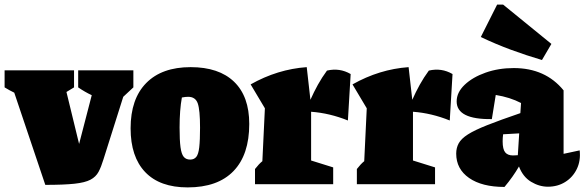

<svg xmlns="http://www.w3.org/2000/svg" viewBox="-55 -801 2542 835"><path d="M142 3 7 -398Q-14 -408 -35 -421V-495H267V-421L234 -401L289 -175L344 -387Q314 -401 285 -421V-495H525V-421L481 -380L395 -108Q385 -75 373.5 -53.5Q362 -32 338.5 -19.5Q315 -7 269 -2Q223 3 142 3Z M761 14Q640 14 576.5 -52.5Q513 -119 513 -243Q513 -371 581 -440Q649 -509 774 -509Q897 -509 963 -445.5Q1029 -382 1029 -262Q1029 -128 960.5 -57Q892 14 761 14ZM772 -107Q789 -107 798.5 -118.5Q808 -130 811.5 -160.5Q815 -191 815 -246Q815 -323 805 -351.5Q795 -380 763 -380Q752 -380 736 -377Q726 -323 726 -246Q726 -191 730 -161Q734 -131 744 -119Q754 -107 772 -107Z M1054 0V-66Q1071 -88 1086 -100L1097 -330L1035 -434Q1152 -500 1279 -509L1295 -367Q1310 -401 1327.5 -432.5Q1345 -464 1367 -494Q1422 -507 1470 -479L1458 -277Q1379 -309 1298 -315V-103L1394 -73V0Z M1497 0V-66Q1514 -88 1529 -100L1540 -330L1478 -434Q1595 -500 1722 -509L1738 -367Q1753 -401 1770.5 -432.5Q1788 -464 1810 -494Q1865 -507 1913 -479L1901 -277Q1822 -309 1741 -315V-103L1837 -73V0Z M2139 12Q2041 12 1985 -27Q1929 -66 1929 -133Q1929 -158 1940 -178Q1951 -198 1980 -216.5Q2009 -235 2064.5 -257Q2120 -279 2208 -309L2211 -353Q2163 -378 2101 -388L2084 -283Q1931 -281 1931 -360Q1931 -399 1965.5 -432Q2000 -465 2056.5 -485Q2113 -505 2179 -505Q2317 -505 2396 -408V-132L2466 -147Q2471 -102 2453.5 -66Q2436 -30 2403 -9.5Q2370 11 2328 11Q2290 11 2254.5 -10.5Q2219 -32 2202 -77Q2176 -32 2139 12ZM2131 -186Q2131 -152 2142 -138.5Q2153 -125 2176 -125Q2187 -125 2197 -126L2203 -221L2133 -217Q2131 -201 2131 -186ZM2302 -540Q2234 -560 2167.5 -584.5Q2101 -609 2036 -640L2107 -781H2133L2343 -610Z"/></svg>

Font: Piazzolla Black
Style: Regular
Weight: 900
Designer: Juan Pablo del Peral
Foundry: Huerta Tipografica
Version: Version 1.330